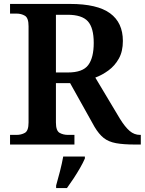

<svg xmlns="http://www.w3.org/2000/svg" viewBox="-20 -734 735 975"><path d="M31 0V-49H64Q88 -49 106.5 -59.5Q125 -70 125 -112V-601Q125 -643 106.5 -654Q88 -665 64 -665H31V-714H336Q474 -714 539 -666.5Q604 -619 604 -526Q604 -473 583.5 -436.5Q563 -400 531 -376.5Q499 -353 464 -340L589 -131Q615 -89 638.5 -69Q662 -49 691 -49H695V0H668Q607 0 569 -7Q531 -14 506.5 -33.5Q482 -53 460 -90L336 -312H264V-112Q264 -70 282.5 -59.5Q301 -49 325 -49H358V0ZM325 -366Q400 -366 428 -403.5Q456 -441 456 -516Q456 -593 426 -626Q396 -659 323 -659H264V-366ZM265 208Q274 177 284.5 136Q295 95 301 61H411V71Q402 92 386.5 119Q371 146 353.5 172.5Q336 199 320 221H265Z"/></svg>

Font: Noto Naskh Arabic SemiBold
Style: Regular
Weight: 600
Designer: Monotype Design Team, David Williams, Mohamad Dakak and Nizar Qandah
Foundry: Monotype Imaging Inc.
Version: Version 2.016